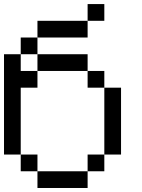

<svg xmlns="http://www.w3.org/2000/svg" viewBox="-20 -937 707 957"><path d="M0 -166.7V-666.7H83.3V-583.3H166.7V-500H83.3V-166.7ZM166.7 -166.7V-83.3H83.3V-166.7ZM166.7 -83.3H416.7V0H166.7ZM166.7 -583.3V-666.7H416.7V-583.3ZM166.7 -750V-833.3H416.7V-750ZM166.7 -666.7H83.3V-750H166.7ZM500 -166.7V-83.3H416.7V-166.7ZM500 -583.3V-500H416.7V-583.3ZM500 -500H583.3V-166.7H500ZM500 -833.3H416.7V-916.7H500Z"/></svg>

Font: Galmuri11 Regular
Style: Regular
Weight: 400
Designer: Minseo Lee (Quiple)
Version: Version 2.356;hotconv 1.1.0;makeotfexe 2.6.0 DEVELOPMENT